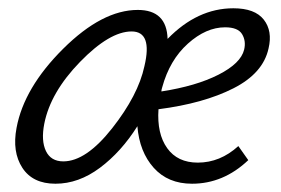

<svg xmlns="http://www.w3.org/2000/svg" viewBox="-20 -439 679 464"><path d="M544 -419Q596 -419 617.5 -391.5Q639 -364 629 -322Q616 -262 544 -225.5Q472 -189 363 -175Q359 -116 384 -81Q409 -46 458 -46Q512 -46 556 -86L580 -52Q520 5 444 5Q386 5 351.5 -33.5Q317 -72 312 -134Q273 -72 221.5 -33.5Q170 5 114 5Q59 5 34 -33.5Q9 -72 20 -130Q38 -227 132.5 -321Q227 -415 313 -415Q383 -415 385 -345Q457 -419 544 -419ZM570 -319Q575 -340 565 -356.5Q555 -373 524 -373Q478 -373 434 -333.5Q390 -294 372 -228Q370 -222 370 -218Q454 -231 508 -258.5Q562 -286 570 -319ZM133 -49Q188 -49 251 -129Q314 -209 329 -279Q349 -363 298 -363Q245 -363 173.5 -289.5Q102 -216 87 -140Q79 -99 91 -74Q103 -49 133 -49Z"/></svg>

Font: EauTestInfant
Style: Italic
Weight: 400
Italic angle: -12°
Designer: Christian Thalmann (Catharsis Fonts)
Version: Version 0.001;PS 000.001;hotconv 1.0.88;makeotf.lib2.5.64775